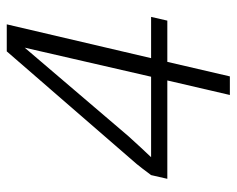

<svg xmlns="http://www.w3.org/2000/svg" viewBox="-86 -614 700 568"><g transform="rotate(-90 264.0 -330.0)"><path d="M267 0 310 -185H19L30 -233Q41 -247 50 -259.5Q59 -272 83 -299L396 -660H476L376 -233H498L487 -185H365L322 0ZM83 -233H321L407 -607L145 -300Q128 -281 113 -265Q98 -249 83 -233Z"/></g></svg>

Font: Kantumruy Pro Light
Style: Italic
Weight: 300
Italic angle: -13°
Version: Version 1.002